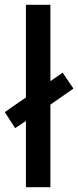

<svg xmlns="http://www.w3.org/2000/svg" viewBox="-34 -780 326 800"><path d="M74 0V-276L29 -246L-14 -313L74 -374V-760H176V-442L227 -477L272 -411L176 -344V0Z"/></svg>

Font: Noto Sans Telugu SemiCondensed Medium
Style: Regular
Weight: 500
Width: 4
Designer: Jelle Bosma - Monotype Design Team
Foundry: Monotype Imaging Inc.
Version: Version 2.005; ttfautohint (v1.8.4.7-5d5b)